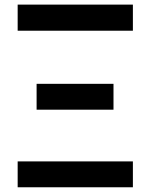

<svg xmlns="http://www.w3.org/2000/svg" viewBox="-20 -792 636 812"><path d="M54.7 -662.1V-772.5H542V-662.1ZM134.8 -328.1V-437.5H460V-328.1ZM54.7 0V-109.4H542V0Z"/></svg>

Font: Gothic A1
Style: Bold
Weight: 700
Version: Version 2.50